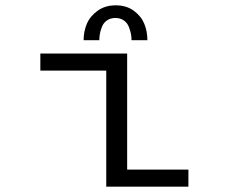

<svg xmlns="http://www.w3.org/2000/svg" viewBox="-20 -701 890 721"><path d="M294 -550Q294 -583 306.2 -611.8Q318.5 -640.5 346.8 -660.8Q375 -681 414.5 -681Q454.5 -681 482.2 -660.8Q510 -640.5 521.8 -611.8Q533.5 -583 533.5 -550H474Q474 -561.5 471.8 -573.5Q469.5 -585.5 463.8 -600.2Q458 -615 445 -624.2Q432 -633.5 413.5 -633.5Q394.5 -633.5 381.5 -624.2Q368.5 -615 362.8 -600.2Q357 -585.5 355 -573.5Q353 -561.5 353 -550ZM457.5 -64H687.5V0H379V-436H131.5V-500H457.5Z"/></svg>

Font: League Mono Wide Light
Style: Regular
Weight: 300
Width: 8
Designer: Tyler Finck
Foundry: The League of Moveable Type / Tyler Finck
Version: Version 2.210